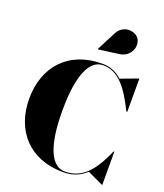

<svg xmlns="http://www.w3.org/2000/svg" viewBox="-182 -1152 1097 1281"><g transform="rotate(20 367.0 -511.0)"><path d="M504.5 -859C584.5 -870 612.5 -952.5 579.5 -1000.5C552.5 -1039.5 465 -1052 427 -978L357 -842.5L359 -839.5ZM695 -235H689.5C632.5 -104.5 563.5 2 430 2C306 2 275 -193 275 -375C275 -557 306 -752 430 -752C542 -752 611 -651 678.5 -515H685V-750H681L560.5 -705C522 -740 477 -760 420 -760C177 -760 40 -598 40 -375C40 -152 177 10 420 10C487.5 10 539 -12.5 581 -51.5L691 0H695Z"/></g></svg>

Font: Bodoni* 36pt Fatface
Style: Regular
Weight: 900
Version: Version 2.3